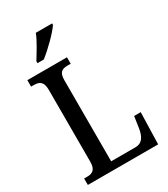

<svg xmlns="http://www.w3.org/2000/svg" viewBox="-224 -1032 992 1133"><g transform="rotate(-30 272.5 -465.5)"><path d="M131 -784V-771H174C226 -811 301 -886 323 -921V-931H212C195 -886 159 -830 131 -784ZM29 0H508L514 -216H469L458 -141C450 -88 431 -52 383 -52H218V-605C218 -659 240 -670 279 -670H299V-714H29V-670H48C83 -670 110 -659 110 -602V-111C110 -55 83 -44 51 -44H29Z"/></g></svg>

Font: Noto Serif Myanmar Condensed Medium
Style: Regular
Weight: 500
Width: 3
Designer: Ben Mitchell and the Monotype Design Team
Foundry: Monotype Imaging Inc.
Version: Version 2.106